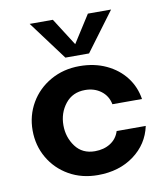

<svg xmlns="http://www.w3.org/2000/svg" viewBox="-77 -724 696 799"><g transform="rotate(-10 271.0 -324.5)"><path d="M37 -220Q37 -283 67.5 -335.5Q98 -388 152.5 -419Q207 -450 275 -450Q338 -450 388 -426.5Q438 -403 469 -362.5Q500 -322 508 -270H383Q376 -306 348 -327Q320 -348 281 -348Q228 -348 197.5 -309.5Q167 -271 167 -219Q167 -168 196 -129Q225 -90 278 -90Q316 -90 343.5 -107.5Q371 -125 381 -157H504Q488 -82 425.5 -36Q363 10 273 10Q205 10 151.5 -20.5Q98 -51 67.5 -103.5Q37 -156 37 -220ZM102 -659H200L274 -543L348 -659H446L324 -495H224Z"/></g></svg>

Font: Teachers SemiBold
Style: Regular
Weight: 600
Designer: Alfredo Marco Pradil & Chank Diesel
Version: Version 0.009